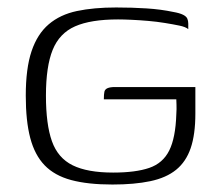

<svg xmlns="http://www.w3.org/2000/svg" viewBox="-20 -486 583 514"><path d="M281 8Q215 8 170.5 -4Q126 -16 99.5 -43.5Q73 -71 61 -116.5Q49 -162 49 -230Q49 -303 64.5 -349Q80 -395 110.5 -421Q141 -447 186 -456.5Q231 -466 291 -466Q334 -466 372.5 -463.5Q411 -461 444 -454Q461 -451 470 -446.5Q479 -442 481.5 -436Q484 -430 484 -423V-408Q477 -414 460 -417.5Q443 -421 421.5 -424.5Q400 -428 377 -430Q354 -432 332.5 -433Q311 -434 296 -434Q223 -434 181 -415.5Q139 -397 121 -352.5Q103 -308 103 -230Q103 -153 119 -108Q135 -63 174.5 -43.5Q214 -24 283 -24Q343 -24 379.5 -36.5Q416 -49 433 -83Q450 -117 452 -180Q453 -195 452.5 -205.5Q452 -216 452 -220H258Q258 -234 259.5 -240.5Q261 -247 268 -250Q275 -253 288 -253H503V-182Q503 -126 490.5 -89.5Q478 -53 451.5 -31.5Q425 -10 382.5 -1Q340 8 281 8Z"/></svg>

Font: Genos Light
Style: Regular
Weight: 300
Designer: Robert E. Leuschke
Foundry: Robert E. Leuschke
Version: Version 1.010